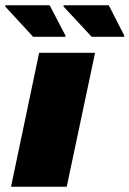

<svg xmlns="http://www.w3.org/2000/svg" viewBox="-31 -711 493 731"><path d="M11 0 118 -510H331L223 0ZM95 -571 -11 -686V-691H158L218 -576V-571ZM318 -571 211 -686V-691H383L442 -576V-571Z"/></svg>

Font: Saira Expanded ExtraBold
Style: Italic
Weight: 800
Width: 7
Italic angle: -12°
Designer: Hector Gatti with collaboration of the Omnibus-Type team
Foundry: Omnibus-Type
Version: Version 1.101